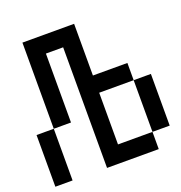

<svg xmlns="http://www.w3.org/2000/svg" viewBox="-131 -839 898 952"><g transform="rotate(-20 318.0 -363.5)"><path d="M0 -272.7V0H90.9V-272.7ZM90.9 -727.3V-272.7H181.8V-636.4H272.7V0H545.5V-90.9H363.6V-363.6H545.5V-454.5H363.6V-727.3ZM545.5 -363.6V-90.9H636.4V-363.6Z"/></g></svg>

Font: Departure Mono
Style: Regular
Weight: 400
Monospace: yes
Designer: Helena Zhang
Version: Version 1.500;Glyphs 3.3.1 (3343)